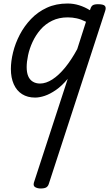

<svg xmlns="http://www.w3.org/2000/svg" viewBox="-20 -539 638 1094"><path d="M180 17Q137 17 106 -2.5Q75 -22 58.5 -59Q42 -96 42 -146Q42 -190 54.5 -241Q67 -292 92.5 -341Q118 -390 156.5 -430.5Q195 -471 247 -495Q299 -519 365 -519Q399 -519 431 -509Q463 -499 492 -481L494 -485Q499 -503 508.5 -509Q518 -515 538 -515Q569 -515 577.5 -505.5Q586 -496 579 -476L258 509Q254 522 244 528.5Q234 535 211 535Q195 535 181.5 528Q168 521 173 502L366 -90Q333 -50 299 -26.5Q265 -3 235 7Q205 17 180 17ZM132 -157Q132 -126 140.5 -105.5Q149 -85 166.5 -74Q184 -63 208 -63Q242 -63 278.5 -86.5Q315 -110 351 -154Q387 -198 420 -259L470 -415Q442 -429 417 -434.5Q392 -440 366 -440Q316 -440 277 -421Q238 -402 210.5 -370Q183 -338 165.5 -300Q148 -262 140 -224.5Q132 -187 132 -157Z"/></svg>

Font: Playwrite CO
Style: Regular
Weight: 400
Designer: Veronika Burian, José Scaglione
Foundry: TypeTogether
Version: Version 1.000